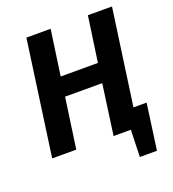

<svg xmlns="http://www.w3.org/2000/svg" viewBox="-151 -808 980 1086"><g transform="rotate(-20 339.0 -265.0)"><path d="M647 -691.9 565.9 -113.8H645L606.9 162.1H503.9L508.8 0H404.8L446.8 -303.2H223.1L180.2 0H35.2L131.8 -691.9H277.8L238.8 -418.9H462.9L502 -691.9Z"/></g></svg>

Font: FiraGO SemiBold
Style: Italic
Weight: 600
Italic angle: -8°
Designer: bBox Type GmbH
Foundry: bBox Type GmbH
Version: Version 1.001;PS 001.001;hotconv 1.0.88;makeotf.lib2.5.64775